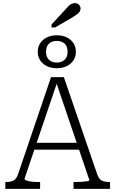

<svg xmlns="http://www.w3.org/2000/svg" viewBox="-20 -1210 747 1230"><path d="M193 -295H493L503 -251H183ZM335 -697 348 -688 137 -65Q137 -59 149 -54Q161 -49 181 -46.5Q201 -44 224 -44H237V0H14V-44H19Q49 -44 67.5 -54Q86 -64 97 -98L307 -716H389L604 -90Q615 -61 633.5 -52.5Q652 -44 680 -44H685V0H451V-44H465Q488 -44 508 -45.5Q528 -47 540.5 -49.5Q553 -52 553 -55ZM275 -878Q275 -844 294.5 -826.5Q314 -809 344 -809Q374 -809 393.5 -826.5Q413 -844 413 -878Q413 -914 393.5 -931Q374 -948 344 -948Q314 -948 294.5 -931Q275 -914 275 -878ZM466 -878Q466 -832 432 -802.5Q398 -773 344 -773Q290 -773 256 -802.5Q222 -832 222 -879Q222 -910 237.5 -933.5Q253 -957 280.5 -970.5Q308 -984 344 -984Q381 -984 408 -970.5Q435 -957 450.5 -933.5Q466 -910 466 -878ZM394 -1144 310 -1053V-1034H333L444 -1099Q460 -1109 471.5 -1117Q483 -1125 489.5 -1134.5Q496 -1144 496 -1155Q496 -1169 486 -1179.5Q476 -1190 460 -1190Q447 -1190 436 -1184Q425 -1178 415.5 -1167.5Q406 -1157 394 -1144Z"/></svg>

Font: Roboto Serif 20pt ExtraLight
Style: Regular
Weight: 250
Version: Version 1.008